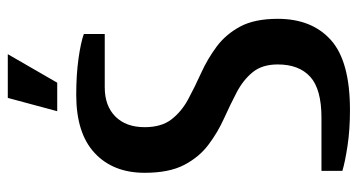

<svg xmlns="http://www.w3.org/2000/svg" viewBox="-238 -692 940 505"><g transform="rotate(-90 232.5 -440.0)"><path d="M195 10Q143 10 100.5 3.5Q58 -3 35 -10V-65H175Q250 -65 282.5 -94.5Q315 -124 315 -180Q315 -221 294.5 -246Q274 -271 241.5 -288Q209 -305 172.5 -321.5Q136 -338 103.5 -362.5Q71 -387 50.5 -426.5Q30 -466 30 -530Q30 -613 82 -661.5Q134 -710 235 -710Q288 -710 330.5 -704Q373 -698 395 -690V-635H255Q206 -635 178 -607Q150 -579 150 -530Q150 -486 170.5 -459.5Q191 -433 223.5 -415.5Q256 -398 292.5 -381.5Q329 -365 361.5 -341Q394 -317 414.5 -279Q435 -241 435 -180Q435 -90 379 -40Q323 10 195 10ZM192 -760 227 -890H342L267 -760Z"/></g></svg>

Font: Cuprum
Style: Regular
Weight: 400
Designer: Jovanny Lemonad
Foundry: Jovanny Lemonad
Version: Version 3.000